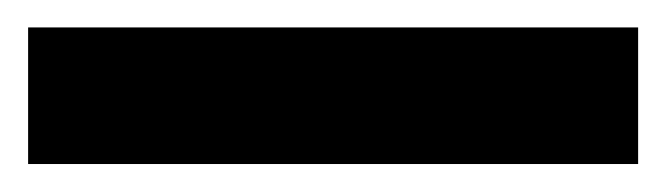

<svg xmlns="http://www.w3.org/2000/svg" viewBox="-20 -20 486 140"><path d="M445.3 0V99.6H0.5V0Z"/></svg>

Font: Vazirmatn RD FD SemiBold
Style: Regular
Weight: 600
Designer: Saber Rastikerdar
Foundry: Saber Rastikerdar
Version: Version 33.003